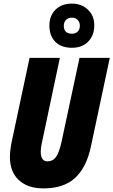

<svg xmlns="http://www.w3.org/2000/svg" viewBox="-20 -1035 629 1065"><path d="M35 -164Q35 -199 45 -249L144 -714H312L213 -246Q206 -218 206 -194Q206 -140 244 -140Q273 -140 290.5 -164Q308 -188 321 -247L421 -714H589L484 -221Q459 -105 396 -47.5Q333 10 221 10Q134 10 84.5 -36Q35 -82 35 -164ZM254 -893Q254 -948 288 -981.5Q322 -1015 379 -1015Q432 -1015 467.5 -981.5Q503 -948 503 -895Q503 -839 469.5 -804.5Q436 -770 379 -770Q320 -770 287 -803Q254 -836 254 -893ZM423 -892Q423 -912 411 -924.5Q399 -937 379 -937Q358 -937 346 -924.5Q334 -912 334 -892Q334 -848 379 -848Q399 -848 411 -860Q423 -872 423 -892Z"/></svg>

Font: Noto Sans UI CondBlack
Style: Italic
Weight: 900
Width: 3
Italic angle: -12°
Designer: Monotype Design Team
Foundry: Monotype Imaging Inc.
Version: Version 1.001